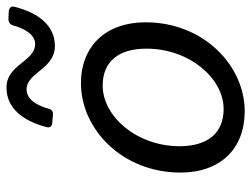

<svg xmlns="http://www.w3.org/2000/svg" viewBox="-108 -626 746 569"><g transform="rotate(-90 264.5 -342.0)"><path d="M283.2 -635.7C334 -635.7 343.8 -551.8 412.1 -551.8C473.6 -551.8 510.7 -601.6 528.3 -670.9C531.2 -681.6 525.4 -687.5 514.6 -688.5L492.2 -689.5C483.4 -689.5 476.6 -685.5 473.6 -676.8C462.9 -637.7 444.3 -610.4 418 -610.4C366.2 -610.4 357.4 -695.3 289.1 -695.3C227.5 -695.3 190.4 -646.5 171.9 -577.1C168.9 -566.4 173.8 -560.5 184.6 -559.6L209 -557.6C217.8 -556.6 224.6 -561.5 226.6 -571.3C237.3 -610.4 256.8 -635.7 283.2 -635.7ZM218.8 10.7C353.5 10.7 482.4 -110.4 482.4 -283.2C482.4 -401.4 411.1 -474.6 301.8 -474.6C166 -474.6 37.1 -352.5 37.1 -179.7C37.1 -60.5 108.4 10.7 218.8 10.7ZM225.6 -51.8C154.3 -51.8 115.2 -98.6 115.2 -182.6C115.2 -308.6 203.1 -410.2 294.9 -410.2C365.2 -410.2 404.3 -364.3 404.3 -280.3C404.3 -153.3 316.4 -51.8 225.6 -51.8Z"/></g></svg>

Font: Ed Sans Neue
Style: Italic
Weight: 400
Italic angle: -11°
Designer: Stephen Hutchings
Version: Version 1.004;PS 001.004;hotconv 1.0.88;makeotf.lib2.5.64775